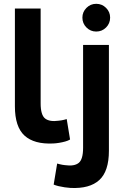

<svg xmlns="http://www.w3.org/2000/svg" viewBox="-20 -732 629 992"><path d="M342 -11.3Q332.7 -5.3 317.3 -1Q302 3.3 285.3 6Q268.7 8.7 255 9.3Q156.7 14 106.8 -31.3Q57 -76.7 57 -182.7V-688H190V-198Q190 -138 213 -119.8Q236 -101.7 283 -108.3Q297.3 -109.7 310 -112.8Q322.7 -116 324.7 -116.7ZM542.7 -500V47Q542.7 153 493 198.3Q443.3 243.7 344.3 239Q331.3 238.3 314.5 235.8Q297.7 233.3 282.5 229.7Q267.3 226 257.3 221.7L275.3 113Q277.3 113.7 290 116.8Q302.7 120 316.3 121.3Q363.7 128 386.5 109.8Q409.3 91.7 409.3 31.7V-500ZM477 -569Q447.7 -569 426.7 -590Q405.7 -611 405.7 -641Q405.7 -670.3 426.7 -691.3Q447.7 -712.3 477 -712.3Q507 -712.3 528 -691.3Q549 -670.3 549 -641Q549 -611 528 -590Q507 -569 477 -569Z"/></svg>

Font: Nata Sans
Style: Regular
Weight: 400
Designer: Daniel Uzquiano Cruz
Version: Version 1.001